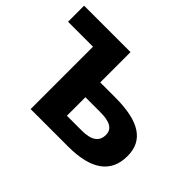

<svg xmlns="http://www.w3.org/2000/svg" viewBox="-117 -745 945 945"><g transform="rotate(45 355.0 -273.0)"><path d="M0 -545.9V-434.1H173.8V0H434.1C594.7 0 674.8 -58.1 674.8 -173.8C674.8 -281.7 596.2 -335 428.2 -335H323.2V-545.9ZM525.9 -171.9C525.9 -126 492.7 -103 426.8 -103H323.2V-231.9H424.8C492.7 -231.9 525.9 -214.4 525.9 -171.9Z"/></g></svg>

Font: Noto Reveo Sans
Style: Bold
Weight: 700
Designer: Monotype Design team
Foundry: Monotype Imaging Inc.
Version: Version 1.04